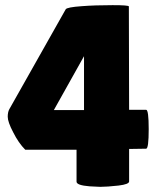

<svg xmlns="http://www.w3.org/2000/svg" viewBox="-20 -725 638 745"><path d="M481 -299H547Q557 -299 557 -224Q557 -148 547 -148L481 -147V-21Q481 -10 440 -5Q395 0 369 0L328 -2Q277 -6 277 -20V-144H78Q52 -170 31 -212Q10 -252 10 -272Q10 -290 16 -301L235 -689Q240 -697 297 -701Q348 -705 417 -705Q480 -705 480 -700ZM189 -298H306V-507Z"/></svg>

Font: FC Lilita One
Style: Regular
Weight: 400
Designer: Juan Montoreano
Foundry: Juan Montoreano
Version: Version 1.002